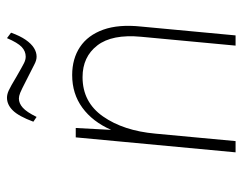

<svg xmlns="http://www.w3.org/2000/svg" viewBox="-94 -618 712 564"><g transform="rotate(-90 262.0 -336.0)"><path d="M96.5 0 140.5 -469.5H168L162.5 -365.5Q186.5 -420 227.5 -450Q268.5 -480 323.5 -480Q371.5 -480 406 -457Q440.5 -434 456.8 -388.8Q473 -343.5 466 -277.5L440 0H410L436 -277.5Q444 -363 410.5 -406.2Q377 -449.5 317.5 -449.5Q244 -449.5 202 -389.5Q160 -329.5 151.5 -236L129.5 0ZM200.5 -584.5 186.5 -594Q202.5 -637 219.5 -654.2Q236.5 -671.5 257 -671.5Q267 -671.5 278.5 -666.2Q290 -661 319 -643.5Q348.5 -626.5 358.5 -621.5Q368.5 -616.5 377.5 -616.5Q393.5 -616.5 406 -628.2Q418.5 -640 432 -671.5L448 -659.5Q438.5 -633 427 -616.5Q415.5 -600 403 -592.2Q390.5 -584.5 377.5 -584.5Q367 -584.5 354.8 -591Q342.5 -597.5 308.5 -614.5Q280.5 -629 271 -632.8Q261.5 -636.5 254.5 -636.5Q240.5 -636.5 227.8 -625.2Q215 -614 200.5 -584.5Z"/></g></svg>

Font: Karla ExtraLight
Style: Italic
Weight: 250
Italic angle: -8°
Designer: Jonathan Pinhorn
Version: Version 2.004;gftools[0.9.33]